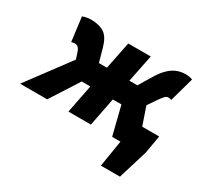

<svg xmlns="http://www.w3.org/2000/svg" viewBox="-196 -710 1147 1080"><g transform="rotate(30 377.0 -170.0)"><path d="M568 172 596 0H566L592 -134H770L750 -18L692 172ZM-56 0 148 -274 138 -306Q130 -332 121 -341Q112 -350 98 -350Q91 -350 86 -349Q81 -348 76 -346L56 -502Q83 -512 110 -512Q166 -512 198 -489.5Q230 -467 246 -408L270 -322H322L358 -500H504L468 -322H520L572 -408Q595 -446 619.5 -469Q644 -492 670 -502Q696 -512 724 -512Q738 -512 750.5 -509.5Q763 -507 770 -504L726 -346Q722 -348 717 -349Q712 -350 706 -350Q694 -350 684.5 -340Q675 -330 658 -306L620 -250L706 0H542L496 -184H440L404 0H258L294 -184H238L120 0Z"/></g></svg>

Font: Source Sans 3 Black
Style: Italic
Weight: 900
Italic angle: -11°
Designer: Paul D. Hunt
Foundry: Adobe
Version: Version 3.052;hotconv 1.1.0;makeotfexe 2.6.0